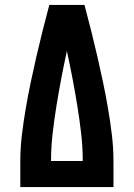

<svg xmlns="http://www.w3.org/2000/svg" viewBox="-20 -755 540 775"><path d="M62 0V-105Q62 -158 68.5 -211.5Q75 -265 84 -317.5Q93 -370 104 -422.5Q115 -475 127 -527Q139 -579 152 -631Q165 -683 179 -735H321Q335 -683 348 -631Q361 -579 373 -527Q385 -475 396 -422.5Q407 -370 416 -317.5Q425 -265 431.5 -211.5Q438 -158 438 -105V0ZM314 -105Q314 -161 307.5 -217Q301 -273 292 -328.5Q283 -384 272.5 -439Q262 -494 250 -549Q238 -494 227.5 -439Q217 -384 208 -328.5Q199 -273 192.5 -217Q186 -161 186 -105Z"/></svg>

Font: Iosevka Curly Slab Extrabold
Style: Regular
Weight: 800
Monospace: yes
Designer: Belleve Invis
Foundry: Belleve Invis
Version: Version 22.1.2; ttfautohint (v1.8.4)